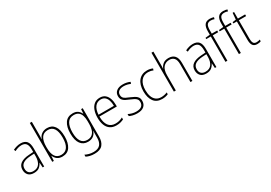

<svg xmlns="http://www.w3.org/2000/svg" viewBox="33 -1887 4583 3250"><g transform="rotate(-30 2324.0 -262.0)"><path d="M238 -539Q316 -539 353.5 -495.5Q391 -452 391 -355V0H361L355 -94H353Q334 -52 296.5 -21Q259 10 190 10Q117 10 80.5 -30Q44 -70 44 -133Q44 -212 102 -252.5Q160 -293 267 -300L353 -306V-349Q353 -434 324.5 -469.5Q296 -505 236 -505Q204 -505 171 -496Q138 -487 102 -468L89 -501Q123 -518 160.5 -528.5Q198 -539 238 -539ZM270 -269Q180 -263 131.5 -230.5Q83 -198 83 -133Q83 -80 112.5 -51.5Q142 -23 195 -23Q275 -23 313.5 -76.5Q352 -130 353 -219V-274Z M588 -520Q588 -497 587 -469.5Q586 -442 585 -422H588Q603 -474 647 -507Q691 -540 755 -540Q849 -540 898 -470.5Q947 -401 947 -267Q947 -141 897 -65.5Q847 10 746 10Q684 10 645.5 -19.5Q607 -49 589 -95H586L580 0H549V-760H588ZM752 -505Q666 -505 627 -443.5Q588 -382 588 -274V-251Q588 -25 743 -25Q823 -25 865 -86.5Q907 -148 907 -268Q907 -505 752 -505Z M1256 -539Q1318 -539 1354 -512Q1390 -485 1409 -444H1412L1418 -529H1449V24Q1449 126 1400.5 183.5Q1352 241 1241 241Q1190 241 1151 231.5Q1112 222 1080 206V167Q1113 184 1153 195Q1193 206 1241 206Q1330 206 1370.5 159.5Q1411 113 1411 27V-12Q1411 -36 1411.5 -58Q1412 -80 1414 -106H1411Q1393 -51 1351 -20.5Q1309 10 1246 10Q1155 10 1104 -58Q1053 -126 1053 -260Q1053 -390 1103.5 -464.5Q1154 -539 1256 -539ZM1258 -505Q1172 -505 1132.5 -439.5Q1093 -374 1093 -260Q1093 -143 1133 -83.5Q1173 -24 1250 -24Q1312 -24 1347.5 -55Q1383 -86 1397 -135Q1411 -184 1411 -239V-299Q1411 -359 1396.5 -405.5Q1382 -452 1348.5 -478.5Q1315 -505 1258 -505Z M1786 -539Q1849 -539 1888 -506.5Q1927 -474 1945.5 -419Q1964 -364 1964 -297V-265H1624Q1623 -149 1668.5 -87Q1714 -25 1802 -25Q1842 -25 1874 -33Q1906 -41 1945 -61V-23Q1912 -7 1877.5 1.5Q1843 10 1801 10Q1727 10 1679 -24Q1631 -58 1608 -119Q1585 -180 1585 -262Q1585 -341 1607.5 -404Q1630 -467 1674.5 -503Q1719 -539 1786 -539ZM1786 -505Q1717 -505 1674.5 -453Q1632 -401 1625 -299H1926Q1927 -358 1912 -405Q1897 -452 1866 -478.5Q1835 -505 1786 -505Z M2385 -133Q2385 -67 2340.5 -28.5Q2296 10 2208 10Q2160 10 2121 0Q2082 -10 2057 -23V-64Q2089 -46 2128 -35.5Q2167 -25 2208 -25Q2281 -25 2314 -53.5Q2347 -82 2347 -133Q2347 -167 2330.5 -188Q2314 -209 2284.5 -224.5Q2255 -240 2216 -256Q2173 -273 2139.5 -290.5Q2106 -308 2086.5 -335Q2067 -362 2067 -407Q2067 -467 2111.5 -503Q2156 -539 2235 -539Q2276 -539 2312 -531Q2348 -523 2376 -509L2361 -476Q2336 -489 2302 -497Q2268 -505 2234 -505Q2174 -505 2139.5 -480Q2105 -455 2105 -407Q2105 -374 2120.5 -353.5Q2136 -333 2165 -319Q2194 -305 2233 -289Q2274 -271 2308.5 -253.5Q2343 -236 2364 -208Q2385 -180 2385 -133Z M2696 10Q2587 10 2534 -63.5Q2481 -137 2481 -260Q2481 -391 2542 -465Q2603 -539 2709 -539Q2769 -539 2817 -516L2807 -483Q2783 -494 2758 -499Q2733 -504 2709 -504Q2620 -504 2570 -439.5Q2520 -375 2520 -261Q2520 -192 2538.5 -139Q2557 -86 2596.5 -55.5Q2636 -25 2698 -25Q2729 -25 2758.5 -31.5Q2788 -38 2814 -49V-14Q2791 -3 2761 3.5Q2731 10 2696 10Z M2964 -504Q2964 -481 2963.5 -464.5Q2963 -448 2961 -428H2964Q2980 -472 3020 -505.5Q3060 -539 3129 -539Q3206 -539 3247 -493.5Q3288 -448 3288 -354V0H3250V-349Q3250 -432 3217 -468.5Q3184 -505 3126 -505Q3053 -505 3008.5 -454Q2964 -403 2964 -296V0H2926V-760H2964Z M3604 -539Q3682 -539 3719.5 -495.5Q3757 -452 3757 -355V0H3727L3721 -94H3719Q3700 -52 3662.5 -21Q3625 10 3556 10Q3483 10 3446.5 -30Q3410 -70 3410 -133Q3410 -212 3468 -252.5Q3526 -293 3633 -300L3719 -306V-349Q3719 -434 3690.5 -469.5Q3662 -505 3602 -505Q3570 -505 3537 -496Q3504 -487 3468 -468L3455 -501Q3489 -518 3526.5 -528.5Q3564 -539 3604 -539ZM3636 -269Q3546 -263 3497.5 -230.5Q3449 -198 3449 -133Q3449 -80 3478.5 -51.5Q3508 -23 3561 -23Q3641 -23 3679.5 -76.5Q3718 -130 3719 -219V-274Z M4078 -496H3972V0H3934V-496H3845V-521L3934 -530V-597Q3934 -681 3965 -723Q3996 -765 4067 -765Q4090 -765 4109 -761Q4128 -757 4144 -752L4135 -718Q4104 -731 4067 -731Q4015 -731 3993.5 -699.5Q3972 -668 3972 -595V-529H4078Z M4341 -496H4235V0H4197V-496H4108V-521L4197 -530V-597Q4197 -681 4228 -723Q4259 -765 4330 -765Q4353 -765 4372 -761Q4391 -757 4407 -752L4398 -718Q4367 -731 4330 -731Q4278 -731 4256.5 -699.5Q4235 -668 4235 -595V-529H4341Z M4559 -24Q4578 -24 4595 -27.5Q4612 -31 4625 -36V-3Q4611 3 4594 6.5Q4577 10 4554 10Q4494 10 4468.5 -26.5Q4443 -63 4443 -133V-496H4375V-521L4443 -531L4454 -658H4482V-529H4624V-496H4482V-135Q4482 -80 4498.5 -52Q4515 -24 4559 -24Z"/></g></svg>

Font: Noto Sans Tamil SemiCondensed ExtraLight
Style: Regular
Weight: 200
Width: 4
Designer: Jelle Bosma - Monotype Design Team
Foundry: Monotype Imaging Inc.
Version: Version 2.004; ttfautohint (v1.8.4.7-5d5b)